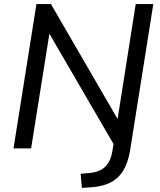

<svg xmlns="http://www.w3.org/2000/svg" viewBox="-20 -725 781 938"><path d="M380 193 374 124 419 120Q468 115 494.5 89Q521 63 529 13L537 -38L547 0L204 -590H226L132 0H46L158 -705H229L571 -115H550L643 -705H729L616 7Q609 51 594.5 84.5Q580 118 556.5 140.5Q533 163 500.5 175Q468 187 424 190Z"/></svg>

Font: Nunito Sans 12pt ExtraLight 12pt Medium
Style: Italic
Weight: 500
Italic angle: -9°
Version: Version 3.101;gftools[0.9.27]